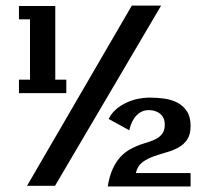

<svg xmlns="http://www.w3.org/2000/svg" viewBox="-20 -699 748 697"><path d="M564.9 -678.7 179.7 -24.4H78.1L458.5 -678.7ZM48.8 -360.8V-409.7H88.9V-628.9H48.8V-677.2H180.7V-409.7H220.7V-360.8ZM371.1 -22Q377.4 -61.5 390.1 -87.9Q402.8 -114.3 418.9 -131.1Q435.1 -147.9 453.4 -157.7Q471.7 -167.5 490.2 -174.3Q504.4 -179.2 520 -183.8Q535.6 -188.5 548.6 -195.8Q561.5 -203.1 569.8 -214.8Q578.1 -226.6 578.1 -246.1Q578.1 -272.5 561.5 -285.9Q544.9 -299.3 520 -299.3Q494.6 -299.3 476.1 -280.5Q457.5 -261.7 449.2 -226.1L374.5 -267.1Q384.3 -287.6 401.4 -302.2Q418.5 -316.9 439 -326.4Q459.5 -335.9 481.2 -340.3Q502.9 -344.7 522 -344.7Q549.3 -344.7 576.2 -341.1Q603 -337.4 624.3 -326.2Q645.5 -314.9 658.7 -294.7Q671.9 -274.4 671.9 -241.7Q671.9 -210.9 659.9 -192.9Q647.9 -174.8 628.9 -164.1Q609.9 -153.3 586.4 -146.7Q563 -140.1 540.5 -132.3Q516.1 -124 497.8 -110.6Q479.5 -97.2 473.1 -70.8H671.9V-22Z"/></svg>

Font: Aclonica
Style: Regular
Weight: 400
Version: Version 1.001